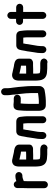

<svg xmlns="http://www.w3.org/2000/svg" viewBox="1289 -2101 897 3515"><g transform="rotate(-90 1737.5 -343.5)"><path d="M346 -446C346 -480 316 -510 282 -510H272C265 -510 258 -510 252 -509C243 -509 233 -508 222 -505C207 -500 193 -498 178 -493C171 -519 148 -540 116 -540C82 -540 52 -510 52 -476V-374C52 -350 50 -319 50 -293V21C50 56 79 85 114 85C149 85 178 56 178 21V-295C178 -314 180 -341 180 -357C190 -362 204 -367 215 -370C228 -374 244 -381 258 -381C263 -382 267 -382 272 -382H282C316 -382 346 -412 346 -446Z M658 -313H574V-437C588 -433 605 -428 620 -426C641 -422 664 -416 685 -412L703 -410L720 -407V-315C707 -315 673 -313 658 -313ZM670 73H763L770 75C808 86 840 58 848 30C859 -8 832 -41 803 -48C790 -51 778 -55 762 -55H664C656 -56 648 -57 639 -57H625C609 -59 580 -59 580 -77C577 -96 574 -119 574 -143V-185H658C673 -185 706 -187 720 -187H773C788 -186 804 -192 822 -204C840 -216 848 -234 848 -257V-441C846 -503 794 -524 739 -534L721 -536C702 -538 687 -543 668 -547C643 -551 618 -560 594 -563C577 -568 564 -571 545 -571C501 -571 466 -543 456 -509C451 -494 446 -468 446 -449V-142C446 -114 450 -84 453 -60C454 -42 464 -19 471 -5C497 50 559 71 640 71C649 71 660 73 670 73Z M1078 -7V-34C1078 -39 1078 -46 1079 -57C1079 -91 1086 -117 1091 -150C1097 -208 1114 -263 1118 -320C1121 -335 1126 -349 1126 -365C1127 -365 1127 -365 1127 -366H1233C1235 -342 1239 -319 1239 -292V-8C1239 27 1267 56 1302 56C1337 56 1367 27 1367 -8V-291C1367 -331 1361 -372 1357 -408C1354 -462 1322 -494 1266 -494H1092C1079 -495 1065 -491 1050 -484C1026 -472 1011 -448 1007 -416C1002 -401 1000 -388 998 -372C996 -360 992 -345 991 -332L989 -322C987 -314 985 -304 983 -293L979 -263C970 -212 964 -153 954 -101C952 -84 950 -51 950 -34V-7C950 27 980 57 1014 57C1048 57 1078 27 1078 -7Z M1816 -772C1781 -772 1752 -743 1752 -708V-652C1752 -641 1753 -631 1754 -622L1756 -602C1757 -589 1759 -571 1762 -558C1762 -505 1775 -457 1778 -403C1784 -347 1791 -288 1791 -226V-96H1790L1776 -94C1764 -91 1754 -90 1740 -89C1710 -87 1684 -81 1652 -81H1595C1594 -85 1594 -89 1594 -93V-282C1594 -330 1597 -371 1601 -414H1606C1615 -413 1624 -412 1633 -412H1697C1731 -412 1761 -442 1761 -476C1761 -510 1731 -540 1697 -540H1633C1614 -540 1598 -545 1579 -545C1576 -544 1572 -544 1568 -544H1553C1534 -544 1518 -538 1506 -526C1482 -502 1477 -476 1474 -434C1470 -383 1466 -338 1466 -282V-93C1466 -13 1492 47 1572 47H1652C1697 47 1734 40 1776 36C1801 30 1827 29 1852 23C1886 13 1919 -25 1919 -67V-226C1919 -305 1907 -376 1903 -451C1900 -485 1894 -517 1891 -551C1887 -585 1880 -615 1880 -650V-708C1880 -743 1851 -772 1816 -772Z M2231 -313H2147V-437C2161 -433 2178 -428 2193 -426C2214 -422 2237 -416 2258 -412L2276 -410L2293 -407V-315C2280 -315 2246 -313 2231 -313ZM2243 73H2336L2343 75C2381 86 2413 58 2421 30C2432 -8 2405 -41 2376 -48C2363 -51 2351 -55 2335 -55H2237C2229 -56 2221 -57 2212 -57H2198C2182 -59 2153 -59 2153 -77C2150 -96 2147 -119 2147 -143V-185H2231C2246 -185 2279 -187 2293 -187H2346C2361 -186 2377 -192 2395 -204C2413 -216 2421 -234 2421 -257V-441C2419 -503 2367 -524 2312 -534L2294 -536C2275 -538 2260 -543 2241 -547C2216 -551 2191 -560 2167 -563C2150 -568 2137 -571 2118 -571C2074 -571 2039 -543 2029 -509C2024 -494 2019 -468 2019 -449V-142C2019 -114 2023 -84 2026 -60C2027 -42 2037 -19 2044 -5C2070 50 2132 71 2213 71C2222 71 2233 73 2243 73Z M2651 -7V-34C2651 -39 2651 -46 2652 -57C2652 -91 2659 -117 2664 -150C2670 -208 2687 -263 2691 -320C2694 -335 2699 -349 2699 -365C2700 -365 2700 -365 2700 -366H2806C2808 -342 2812 -319 2812 -292V-8C2812 27 2840 56 2875 56C2910 56 2940 27 2940 -8V-291C2940 -331 2934 -372 2930 -408C2927 -462 2895 -494 2839 -494H2665C2652 -495 2638 -491 2623 -484C2599 -472 2584 -448 2580 -416C2575 -401 2573 -388 2571 -372C2569 -360 2565 -345 2564 -332L2562 -322C2560 -314 2558 -304 2556 -293L2552 -263C2543 -212 2537 -153 2527 -101C2525 -84 2523 -51 2523 -34V-7C2523 27 2553 57 2587 57C2621 57 2651 27 2651 -7Z M3149 -594V-498H3103C3068 -498 3039 -469 3039 -434C3039 -399 3068 -370 3103 -370H3149V-8C3149 26 3179 56 3213 56C3247 56 3277 26 3277 -8V-368H3362C3397 -368 3426 -397 3426 -432C3426 -467 3397 -496 3362 -496H3277V-594C3277 -628 3247 -658 3213 -658C3179 -658 3149 -628 3149 -594Z"/></g></svg>

Font: Electronic
Style: SuThk
Weight: 900
Version: Version 1.011